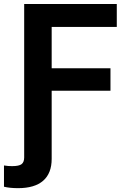

<svg xmlns="http://www.w3.org/2000/svg" viewBox="-54 -748 661 979"><path d="M-33.7 204.1V95.7Q-22.5 97.7 -12.2 98.4Q-2 99.1 7.8 99.1Q43 99.1 56.2 88.9Q69.3 78.6 69.3 54.7V-62.5H209.5V62Q209.5 135.7 166 173.6Q122.6 211.4 38.1 211.4Q17.1 211.4 -1.5 209.5Q-20 207.5 -33.7 204.1ZM69.3 0V-727.5H541.5V-610.8H209.5V-399.9H509.3V-285.2H209.5V0Z"/></svg>

Font: Inter Cardless
Style: Bold
Weight: 700
Designer: Rasmus Andersson
Foundry: rsms
Version: Version 4.001;git-9221beed3